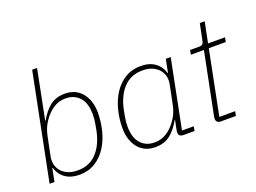

<svg xmlns="http://www.w3.org/2000/svg" viewBox="-110 -992 1676 1256"><g transform="rotate(-20 727.5 -364.0)"><path d="M197 -740H231L163 -397H166Q198 -455 239.5 -487.5Q281 -520 343 -520Q382 -520 412 -506Q442 -492 462.5 -466.5Q483 -441 494 -406.5Q505 -372 505 -330Q505 -264 489 -202.5Q473 -141 441.5 -93Q410 -45 363 -16.5Q316 12 255 12Q195 12 156.5 -15.5Q118 -43 104 -91H101L83 0H49ZM254 -19Q335 -19 386 -73.5Q437 -128 456 -222L464 -266Q467 -282 468.5 -297.5Q470 -313 470 -333Q470 -365 462.5 -393.5Q455 -422 438.5 -443Q422 -464 397 -476.5Q372 -489 338 -489Q306 -489 280.5 -479Q255 -469 229 -447Q200 -422 176.5 -384.5Q153 -347 143 -297L116 -164Q111 -139 116 -113.5Q121 -88 137.5 -67Q154 -46 183 -32.5Q212 -19 254 -19Z M982 0Q948 0 948 -29Q948 -34 948.5 -38.5Q949 -43 950 -48L963 -111H960Q928 -53 886.5 -20.5Q845 12 783 12Q744 12 714 -2Q684 -16 663.5 -41.5Q643 -67 632 -101.5Q621 -136 621 -178Q621 -244 637 -305.5Q653 -367 684.5 -415Q716 -463 763 -491.5Q810 -520 871 -520Q931 -520 969.5 -492.5Q1008 -465 1022 -417H1025L1043 -508H1077L982 -31H1064L1058 0ZM788 -19Q820 -19 845.5 -29Q871 -39 897 -61Q926 -86 949.5 -123.5Q973 -161 983 -211L1010 -344Q1015 -369 1010 -394.5Q1005 -420 988.5 -441Q972 -462 943 -475.5Q914 -489 872 -489Q791 -489 740 -434.5Q689 -380 670 -286L662 -242Q659 -226 657.5 -210.5Q656 -195 656 -175Q656 -143 663.5 -114.5Q671 -86 687.5 -65Q704 -44 728.5 -31.5Q753 -19 788 -19Z M1243 0Q1209 0 1209 -30Q1209 -35 1210 -41.5Q1211 -48 1212 -53L1297 -477H1206L1212 -508H1275Q1292 -508 1299 -515Q1306 -522 1309 -539L1332 -652H1366L1337 -508H1455L1449 -477H1331L1242 -31H1352L1346 0Z"/></g></svg>

Font: IBM Plex Sans ExtLt
Style: Italic
Weight: 200
Italic angle: -11°
Designer: Mike Abbink, Paul van der Laan, Pieter van Rosmalen
Foundry: Bold Monday
Version: Version 3.005